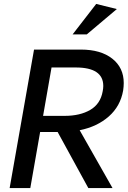

<svg xmlns="http://www.w3.org/2000/svg" viewBox="-20 -956 649 976"><path d="M134 0 184 -285H273L429 0H552L385 -294Q474 -312 533 -364Q592 -416 606 -496Q609 -516 609 -534Q609 -612 550.5 -658Q492 -704 391 -704H153L29 0ZM242 -613H365Q505 -613 505 -519Q505 -507 502 -492Q491 -428 439 -397.5Q387 -367 308 -367H199ZM349 -781H421L574 -910L469 -936Z"/></svg>

Font: Geom
Style: Italic
Weight: 400
Italic angle: -10°
Version: Version 1.102